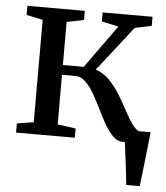

<svg xmlns="http://www.w3.org/2000/svg" viewBox="-52 -584 700 811"><g transform="rotate(5 298.0 -179.0)"><path d="M513.5 180Q511.5 159 508.5 134.5Q505.5 110 502.5 85.2Q499.5 60.5 496.5 38.2Q493.5 16 491.5 -1L452.5 -51H596.5Q594.5 -31 591.8 -7.5Q589 16 586.5 40.8Q584 65.5 581 90.2Q578 115 575.5 138Q573 161 570.5 180ZM30.5 0V-39L101 -50V-484L31.5 -499V-537.5H275V-499L202.5 -484V-301.5H291L422 -484L350.5 -499V-537.5H562V-499L491 -484L342.5 -294Q376 -283.5 401.2 -257.5Q426.5 -231.5 446.8 -198.5Q467 -165.5 484 -133.2Q501 -101 517.5 -77.8Q534 -54.5 552 -49L585 -39.5V0H482.5Q460 0 441 -18.8Q422 -37.5 405 -67.2Q388 -97 372 -130.2Q356 -163.5 338.8 -193Q321.5 -222.5 302.2 -241.2Q283 -260 260 -260H202.5V-50L279.5 -39V0Z"/></g></svg>

Font: Merriweather 60pt
Style: Regular
Weight: 400
Version: Version 2.100